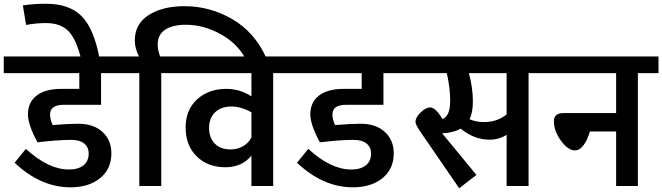

<svg xmlns="http://www.w3.org/2000/svg" viewBox="-40 -992 3532 1024"><path d="M299 -433Q227 -433 227 -381Q227 -355 241 -325Q322 -332 377 -332Q459 -332 506.5 -288.5Q554 -245 554 -174Q554 -91 494 -42Q434 7 336 7Q177 7 38 -124L98 -198Q218 -88 327 -88Q378 -88 405.5 -110.5Q433 -133 433 -173Q433 -207 409 -226.5Q385 -246 339 -246Q269 -246 160 -233Q109 -327 109 -382Q109 -447 155.5 -482.5Q202 -518 287 -518H383V-602H-20V-691H643V-602H499V-433Z M394 -672Q368 -781 326 -825Q284 -869 205 -869Q153 -869 99 -859L82 -963Q136 -972 205 -972Q330 -972 395.5 -905.5Q461 -839 490 -684Z M944 -959Q1081 -959 1199.5 -889.5Q1318 -820 1379 -686L1277 -664Q1234 -755 1141 -807.5Q1048 -860 952 -860Q880 -860 840.5 -833.5Q801 -807 801 -754Q801 -725 814 -691H915V-602H820V0H703V-602H603V-691H702Q679 -731 679 -777Q679 -864 752.5 -911.5Q826 -959 944 -959Z M1526 -691V-602H1417V0H1301V-162Q1250 -100 1162 -100Q1068 -100 1009 -158Q950 -216 950 -312Q950 -406 1011 -462Q1072 -518 1166 -518Q1241 -518 1301 -478V-602H877V-691ZM1190 -195Q1225 -195 1255 -211.5Q1285 -228 1301 -259V-393Q1246 -424 1194 -424Q1140 -424 1107.5 -393.5Q1075 -363 1075 -310Q1075 -257 1105.5 -226Q1136 -195 1190 -195Z M1805 -433Q1733 -433 1733 -381Q1733 -355 1747 -325Q1828 -332 1883 -332Q1965 -332 2012.5 -288.5Q2060 -245 2060 -174Q2060 -91 2000 -42Q1940 7 1842 7Q1683 7 1544 -124L1604 -198Q1724 -88 1833 -88Q1884 -88 1911.5 -110.5Q1939 -133 1939 -173Q1939 -207 1915 -226.5Q1891 -246 1845 -246Q1775 -246 1666 -233Q1615 -327 1615 -382Q1615 -447 1661.5 -482.5Q1708 -518 1793 -518H1889V-602H1486V-691H2149V-602H2005V-433Z M2888 -691V-602H2779V0H2662V-273Q2621 -247 2571 -247Q2489 -247 2417 -306Q2379 -284 2318 -281L2501 -59L2409 12L2203 -288Q2176 -327 2176 -342Q2176 -366 2203.5 -392.5Q2231 -419 2254 -419Q2283 -419 2320 -357Q2361 -373 2361 -454Q2361 -522 2343 -602H2109V-691ZM2662 -382V-602H2461Q2482 -523 2482 -450Q2482 -391 2464 -356Q2500 -341 2540 -341Q2613 -341 2662 -382Z M3472 -691V-602H3362V0H3246V-291H3106Q3094 -247 3073 -218.5Q3052 -190 3026 -190Q2989 -190 2951.5 -242Q2914 -294 2914 -345Q2914 -389 2965 -389H3246V-602H2848V-691Z"/></svg>

Font: FiraGO Medium
Style: Regular
Weight: 500
Designer: bBox Type
Foundry: bBox Type GmbH
Version: Version 1.001;PS 001.001;hotconv 1.0.88;makeotf.lib2.5.64775